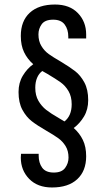

<svg xmlns="http://www.w3.org/2000/svg" viewBox="-20 -662 459 849"><path d="M361 -510V-492H282V-500Q282 -532 266 -553.5Q250 -575 215 -575Q179 -575 164.5 -555Q150 -535 150 -510Q150 -480 163 -458.5Q176 -437 195.5 -423Q215 -409 248 -390Q288 -366 312 -347.5Q336 -329 353 -297.5Q370 -266 370 -219Q370 -178 351.5 -147Q333 -116 306 -96Q332 -73 346.5 -43Q361 -13 361 29Q361 94 321.5 130.5Q282 167 210 167Q146 167 109 129Q72 91 72 35L73 18H151V26Q151 58 166.5 79.5Q182 101 218 101Q253 101 268 80.5Q283 60 283 35Q283 5 270 -16Q257 -37 237.5 -51Q218 -65 185 -84Q145 -107 120.5 -126Q96 -145 79 -176.5Q62 -208 62 -255Q62 -296 81 -327.5Q100 -359 127 -378Q101 -401 86.5 -431Q72 -461 72 -503Q72 -569 111.5 -605.5Q151 -642 223 -642Q288 -642 324.5 -604Q361 -566 361 -510ZM136 -274Q136 -240 150 -216Q164 -192 184.5 -176Q205 -160 240 -140L265 -125Q297 -150 297 -201Q297 -235 283 -259Q269 -283 248 -298Q227 -313 190 -335L167 -348Q152 -337 144 -318Q136 -299 136 -274Z"/></svg>

Font: Pragati Narrow
Style: Regular
Weight: 400
Designer: Hector Gatti, Marcela Romero, Pablo Cosgaya and Nicolas Silva
Foundry: Omnibus-Type
Version: Version 1.010; ttfautohint (v1.3)